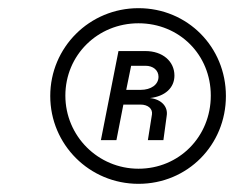

<svg xmlns="http://www.w3.org/2000/svg" viewBox="-20 -736 578 470"><path d="M319 -286C439 -286 533 -381 533 -501C533 -621 439 -716 319 -716C199 -716 103 -620 103 -501C103 -382 199 -286 319 -286ZM319 -323C220 -323 140 -403 140 -502C140 -601 219 -679 319 -679C419 -679 496 -602 496 -502C496 -401 418 -323 319 -323ZM227 -393H265L282 -480H324C342 -480 354 -470 352 -456L342 -393H380L388 -452C392 -475 375 -493 347 -496C384 -500 407 -521 407 -551C407 -586 378 -611 336 -611H270ZM324 -516H289L301 -575H336C355 -575 368 -564 368 -548C368 -529 350 -516 324 -516Z"/></svg>

Font: Uncut Sans
Style: Italic
Weight: 400
Italic angle: -11°
Designer: Kasper Nordkvist
Foundry: UNCUT.wtf
Version: Version 1.304;Glyphs 3.2 (3246)